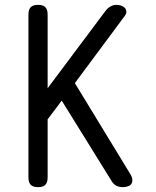

<svg xmlns="http://www.w3.org/2000/svg" viewBox="-20 -760 640 790"><path d="M176 -30Q176 -9 166.5 0.5Q157 10 136.5 10Q116 10 106.5 0.5Q97 -9 97 -30V-700Q97 -721 106.5 -730.5Q116 -740 136.5 -740Q157 -740 166.5 -730.5Q176 -721 176 -700V-397L414 -715Q424 -728 435.5 -734Q447 -740 460 -740Q469 -740 478 -737Q487 -734 493.5 -727.5Q500 -721 500 -711.5Q500 -702 490 -690L288 -418L516 -44Q524 -31 524.5 -20.5Q525 -10 520.5 -3.5Q516 3 506.5 6.5Q497 10 485 10Q469 10 457.5 3.5Q446 -3 438 -17L234 -346L176 -269Z"/></svg>

Font: Maple Mono NL Light
Style: Regular
Weight: 300
Monospace: yes
Designer: subframe7536
Version: Version 7.000